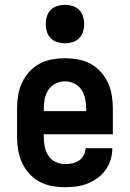

<svg xmlns="http://www.w3.org/2000/svg" viewBox="-20 -770 540 798"><path d="M250 8Q222 8 195 3Q168 -2 144 -15Q120 -28 101.5 -48.5Q83 -69 71.5 -94Q60 -119 55.5 -146Q51 -173 51 -200V-320Q51 -347 55.5 -374.5Q60 -402 71.5 -426.5Q83 -451 101.5 -471.5Q120 -492 144 -505Q168 -518 195.5 -523Q223 -528 250 -528Q277 -528 304.5 -523Q332 -518 356 -505Q380 -492 398.5 -471.5Q417 -451 428.5 -426.5Q440 -402 444.5 -374.5Q449 -347 449 -320V-212H162V-200Q162 -180 166 -160Q170 -140 181 -123Q192 -106 211 -97Q230 -88 250 -88Q265 -88 280 -91Q295 -94 308 -102.5Q321 -111 328 -125Q335 -139 336 -154H447Q447 -130 440 -107Q433 -84 419 -64Q405 -44 385.5 -30Q366 -16 343.5 -7Q321 2 297.5 5Q274 8 250 8ZM162 -308H338V-320Q338 -340 334 -360Q330 -380 318.5 -397Q307 -414 288.5 -423Q270 -432 250 -432Q230 -432 211.5 -423Q193 -414 181.5 -397Q170 -380 166 -360Q162 -340 162 -320ZM250 -590Q234 -590 218 -595Q202 -600 191 -611Q180 -622 175 -638Q170 -654 170 -670Q170 -686 175 -702Q180 -718 191 -729Q202 -740 218 -745Q234 -750 250 -750Q266 -750 282 -745Q298 -740 309 -729Q320 -718 325 -702Q330 -686 330 -670Q330 -654 325 -638Q320 -622 309 -611Q298 -600 282 -595Q266 -590 250 -590Z"/></svg>

Font: Iosevka Custom
Style: Bold
Weight: 700
Monospace: yes
Designer: Belleve Invis
Foundry: Belleve Invis
Version: Version 30.3.3; ttfautohint (v1.8.3)